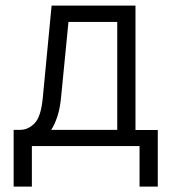

<svg xmlns="http://www.w3.org/2000/svg" viewBox="-20 -528 620 694"><path d="M29.3 146.5V-58.6H52.2Q82 -58.6 105.2 -82.5Q128.4 -106.4 134.8 -175.8L166.5 -507.8H469.7V-58.1H550.3V146.5H484.4V0H95.2V146.5ZM200.7 -175.8Q196.8 -136.2 187.5 -107.4Q178.2 -78.6 165 -58.6H403.8V-448.7H227.5Z"/></svg>

Font: Giphurs Light
Style: Regular
Weight: 300
Version: Version 0.920; ttfautohint (v1.8.4.7-5d5b)